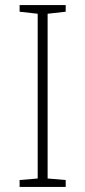

<svg xmlns="http://www.w3.org/2000/svg" viewBox="-20 -734 334 754"><path d="M238 0H57V-27L128 -33V-680L57 -688V-714H238V-688L167 -680V-33L238 -27Z"/></svg>

Font: Noto Sans Devanagari ExtraLight
Style: Regular
Weight: 200
Designer: Jelle Bosma - Monotype Design Team
Foundry: Monotype Imaging Inc.
Version: Version 2.004; ttfautohint (v1.8.4.7-5d5b)